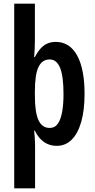

<svg xmlns="http://www.w3.org/2000/svg" viewBox="-20 -780 514 1040"><path d="M438 -271Q438 -183 420 -120Q402 -57 368.5 -23.5Q335 10 287 10Q262 10 240 1Q218 -8 200 -26.5Q182 -45 169 -72H165Q167 -54 168 -38Q169 -22 169.5 -9.5Q170 3 170 13V240H57V-760H169V-563Q169 -540 168 -517Q167 -494 165 -471H169Q185 -502 202.5 -520Q220 -538 239.5 -545.5Q259 -553 282 -553Q357 -553 397.5 -480Q438 -407 438 -271ZM324 -270Q324 -367 305.5 -412.5Q287 -458 249 -458Q208 -458 188.5 -417Q169 -376 169 -286V-262Q169 -171 188.5 -129Q208 -87 249 -87Q278 -87 294 -111Q310 -135 317 -176Q324 -217 324 -270Z"/></svg>

Font: Noto Sans Display ExtraCondensed SemiBold
Style: Regular
Weight: 600
Width: 2
Designer: Monotype Design Team
Foundry: Monotype Imaging Inc.
Version: Version 2.003